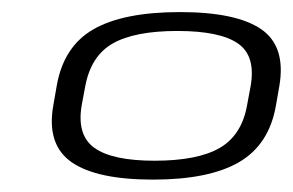

<svg xmlns="http://www.w3.org/2000/svg" viewBox="-20 -702 473 310"><path d="M227 -412Q136 -412 95.5 -440.2Q55 -468.5 66 -531.5L71.5 -563Q82.5 -627 131 -654.8Q179.5 -682.5 270.5 -682.5Q361.5 -682.5 401.8 -654.8Q442 -627 431 -563L425.5 -531.5Q414.5 -468.5 366 -440.2Q317.5 -412 227 -412ZM229.5 -442.5Q299 -442.5 334.8 -463.2Q370.5 -484 379 -532.5L384.5 -562Q393.5 -611.5 364.2 -631.8Q335 -652 266.5 -652Q197.5 -652 162 -631.8Q126.5 -611.5 117.5 -562L112 -532.5Q103.5 -484 132.5 -463.2Q161.5 -442.5 229.5 -442.5Z"/></svg>

Font: Anybody ExtraExpanded Light
Style: Italic
Weight: 300
Width: 8
Italic angle: -10°
Designer: Tyler Finck
Foundry: Etcetera Type Company
Version: Version 1.010; ttfautohint (v1.8.3) -l 8 -r 50 -G 200 -x 14 